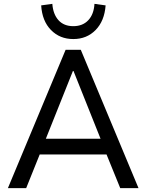

<svg xmlns="http://www.w3.org/2000/svg" viewBox="-20 -978 760 998"><path d="M21 0 321 -719H400L700 0H605L522 -204L565 -175H155L198 -204L116 0ZM359 -609 210 -236 186 -257H534L511 -236L362 -609ZM361 -775Q291 -775 245 -822Q199 -869 194 -950L252 -958Q256 -904 284 -873Q312 -842 361 -842Q410 -842 439 -873Q468 -904 471 -958L529 -950Q523 -869 477 -822Q431 -775 361 -775Z"/></svg>

Font: Nunitoga
Style: Medium
Weight: 500
Designer: Vernon Adams
Foundry: Vernon Adams
Version: Version 1.0